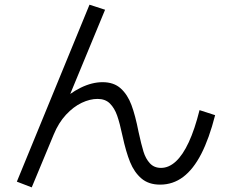

<svg xmlns="http://www.w3.org/2000/svg" viewBox="-20 -771 978 818"><path d="M51.8 2.9 361.3 -751 427.7 -729.5 256.8 -316.4 233.4 -333Q276.4 -374 324.2 -397.5Q372.1 -420.9 417 -420.9Q464.8 -420.9 494.1 -394.5Q523.4 -368.2 540 -323.7Q556.6 -279.3 570.3 -209Q582 -155.3 591.3 -125Q600.6 -94.7 618.7 -75.2Q636.7 -55.7 666 -55.7Q699.2 -55.7 729 -83Q758.8 -110.4 784.2 -165Q809.6 -219.7 830.1 -301.8L896.5 -280.3Q871.1 -180.7 837.4 -115.2Q803.7 -49.8 760.3 -17.1Q716.8 15.6 662.1 15.6Q613.3 15.6 582.5 -10.7Q551.8 -37.1 534.2 -80.6Q516.6 -124 502 -191.4Q490.2 -247.1 479 -278.8Q467.8 -310.5 448.2 -330.1Q428.7 -349.6 395.5 -349.6Q363.3 -349.6 328.1 -333Q293 -316.4 261.2 -282.2Q229.5 -248 209 -198.2L115.2 27.3Z"/></svg>

Font: Pretendard JP Variable
Style: Regular
Weight: 400
Designer: Base glyphs from Inter by Rasmus Andersson; Hangul glyphs from Noto Sans CJK(Source Han Sans) by Jang Soo-young and Kang
Foundry: Kil Hyung-jin
Version: Version 1.307;Glyphs 3.2 (3192)